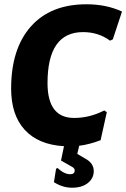

<svg xmlns="http://www.w3.org/2000/svg" viewBox="-20 -674 590 897"><path d="M384 -654Q477 -654 550 -620L507 -490L494 -484Q440 -524 368 -524Q202 -524 202 -286Q202 -123 326 -123Q399 -123 467 -158L479 -150L450 -19Q398 1 350 7L341 45L375 65Q418 87 418 125Q418 159 390.5 181Q363 203 317 203Q272 203 232 177L242 114L249 111Q280 140 308 140Q329 140 329 122Q329 111 314 104L265 76L279 9Q159 2 95.5 -67.5Q32 -137 32 -260Q32 -446 124 -550Q216 -654 384 -654Z"/></svg>

Font: Alegreya Sans ExtraBold
Style: Italic
Weight: 800
Italic angle: -7°
Designer: Juan Pablo del Peral
Foundry: Huerta Tipografica
Version: Version 2.007